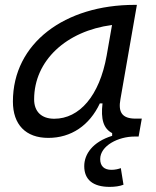

<svg xmlns="http://www.w3.org/2000/svg" viewBox="-20 -542 626 769"><path d="M419.4 206.5C440.4 206.5 460.4 203.6 474.6 197.8L463.9 131.3C455.1 134.8 441.4 138.2 426.3 138.2C397.5 138.2 381.3 123.5 381.3 95.2C381.3 41.5 454.1 4.9 518.6 4.9H535.2L547.9 -66.9H522.9C469.2 -66.9 452.6 -92.3 462.4 -145L528.3 -522.5H519C240.7 -522.5 31.7 -370.1 31.7 -135.3C31.7 -43 83 10.3 173.3 10.3C265.1 10.3 338.4 -39.6 379.9 -127.9H390.6C383.3 -64.9 394 -27.3 429.2 -8.8V2C351.1 26.4 317.4 75.2 317.4 123.5C317.4 177.7 352.5 206.5 419.4 206.5ZM197.3 -66.4C146.5 -66.4 116.7 -94.7 116.7 -144C116.7 -299.8 246.1 -418 428.7 -441.9L407.2 -319.3C378.4 -157.7 297.9 -66.4 197.3 -66.4Z"/></svg>

Font: Cascadia Code SemiLight
Style: Italic
Weight: 350
Italic angle: -10°
Monospace: yes
Designer: Aaron Bell
Foundry: Saja Typeworks
Version: Version 2404.023